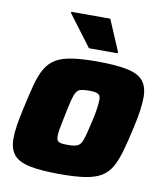

<svg xmlns="http://www.w3.org/2000/svg" viewBox="-82 -784 736 860"><g transform="rotate(10 286.0 -354.5)"><path d="M250 8Q160 8 109 -3Q58 -14 37 -41Q16 -68 16 -113Q16 -140 21.5 -175.5Q27 -211 37 -255Q51 -319 63 -364.5Q75 -410 92.5 -440Q110 -470 138 -487Q166 -504 211 -511Q256 -518 323 -518Q413 -518 464.5 -507Q516 -496 537 -469Q558 -442 558 -396Q558 -369 553 -334Q548 -299 538 -255Q524 -191 511 -145.5Q498 -100 481 -70Q464 -40 436 -23Q408 -6 363 1Q318 8 250 8ZM261 -127Q280 -127 292 -129.5Q304 -132 312 -138.5Q320 -145 325.5 -159Q331 -173 337 -196.5Q343 -220 351 -255Q359 -291 362 -313.5Q365 -336 365 -351Q365 -365 359.5 -371.5Q354 -378 343 -380.5Q332 -383 313 -383Q289 -383 275.5 -379.5Q262 -376 254.5 -363.5Q247 -351 240.5 -325.5Q234 -300 225 -255Q217 -218 213 -195Q209 -172 209 -158Q209 -144 214 -137.5Q219 -131 230.5 -129Q242 -127 261 -127ZM279 -570 172 -712 173 -717H350L410 -576L409 -570Z"/></g></svg>

Font: Saira Thin ExtraBold
Style: Italic
Weight: 800
Italic angle: -12°
Version: Version 1.101